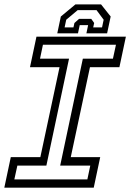

<svg xmlns="http://www.w3.org/2000/svg" viewBox="-37 -870 604 890"><path d="M-17 0 13 -141.5H150L239 -558.5H102L132 -700H546.5L516.5 -558.5H380L291 -141.5H427.5L397.5 0ZM29.5 -38.5H368L381.5 -102.5H242L347 -598H486.5L500.5 -662.5H162L148.5 -598H283L178 -102.5H43.5ZM431.5 -849.5 476 -793.5 459.5 -715.5H363.5L371.5 -753.5H332.5L324.5 -715.5H228.5L245 -793.5L312.5 -849.5ZM410.5 -823H323L270 -778.5L262.5 -743H303.5L308 -763.5L329.5 -782.5H386L399.5 -763.5L395 -743H436L443.5 -778.5Z"/></svg>

Font: Tourney
Style: Italic
Weight: 400
Italic angle: -12°
Version: Version 1.015